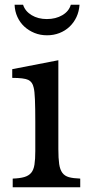

<svg xmlns="http://www.w3.org/2000/svg" viewBox="-20 -796 381 816"><path d="M228 -162Q228 -123 231.5 -99Q235 -75 245 -61.5Q255 -48 273 -43Q291 -38 321 -37V0H34V-37Q64 -38 83 -43.5Q102 -49 112.5 -61.5Q123 -74 126.5 -96.5Q130 -119 130 -154V-278Q130 -336 128.5 -373Q127 -410 123 -424Q118 -448 100 -456.5Q82 -465 32 -465V-502L228 -540ZM318 -776Q316 -747 305 -723.5Q294 -700 275.5 -682.5Q257 -665 232.5 -655.5Q208 -646 180 -646Q151 -646 126.5 -656Q102 -666 83.5 -683Q65 -700 54 -724Q43 -748 42 -776H78Q87 -748 114.5 -731.5Q142 -715 179 -715Q217 -715 245 -731.5Q273 -748 281 -776Z"/></svg>

Font: SVN-Libre Baskerville
Style: Regular
Weight: 400
Designer: Pablo Impallari, Rodrigo Fuenzalida
Foundry: Pablo Impallari, Rodrigo Fuenzalida
Version: Version 1.000; ttfautohint (v1.8.4)